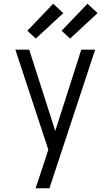

<svg xmlns="http://www.w3.org/2000/svg" viewBox="-20 -795 590 1025"><path d="M170 210Q180 179 190.5 148.5Q201 118 211 87L238 4L62 -530H136L275 -96L414 -530H488L244 210ZM354 -589 309 -631 447 -775 501 -725ZM171 -589 126 -631 264 -775 318 -725Z"/></svg>

Font: Lode Term
Style: Regular
Weight: 400
Monospace: yes
Designer: Belleve Invis
Foundry: Belleve Invis
Version: Version 29.2.0